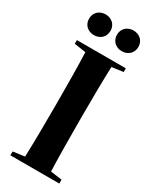

<svg xmlns="http://www.w3.org/2000/svg" viewBox="-214 -893 765 948"><g transform="rotate(30 168.0 -419.0)"><path d="M88 -720C121 -720 149 -742 149 -779C149 -816 121 -838 88 -838C55 -838 27 -816 27 -779C27 -742 55 -720 88 -720ZM247 -720C280 -720 308 -742 308 -779C308 -816 280 -838 247 -838C214 -838 186 -816 186 -779C186 -742 214 -720 247 -720ZM28 -636 94 -626C97 -549 98 -443 98 -354V-310C98 -219 97 -110 94 -31L28 -22V0H307V-22L242 -31C239 -110 238 -219 238 -310V-354C238 -443 239 -549 242 -627L307 -636V-657H28Z"/></g></svg>

Font: Source Serif 4 Display
Style: Bold
Weight: 700
Designer: Frank Grießhammer
Foundry: Adobe Systems Incorporated
Version: Version 4.004;hotconv 1.0.117;makeotfexe 2.5.65602